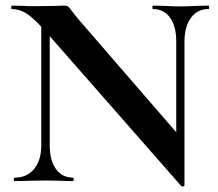

<svg xmlns="http://www.w3.org/2000/svg" viewBox="-20 -645 775 684"><path d="M723.1 -612.8Q683.1 -612.8 660.2 -581.3Q637.2 -549.8 637.2 -497.1V15.1Q637.2 18.1 632.6 19Q627.9 20 626 18.1L157.2 -516.1V-127Q157.2 -73.7 179.2 -43Q201.2 -12.2 240.2 -12.2Q242.2 -12.2 242.2 -6.1Q242.2 0 240.2 0Q212.4 0 196.8 -1L143.1 -2L81.1 -1Q64 0 32.2 0Q29.3 0 29.1 -6.1Q28.8 -12.2 32.2 -12.2Q76.2 -12.2 101.6 -43.2Q127 -74.2 127 -127V-549.8Q93.8 -585.9 70.3 -599.4Q46.9 -612.8 22 -612.8Q20 -612.8 20 -618.9Q20 -625 22 -625L64 -624Q77.1 -623 102.1 -623L178.2 -624Q192.4 -625 206.1 -625Q219.7 -625 223.6 -621.1Q227.5 -617.2 241.2 -599.1Q254.9 -581.1 262.2 -573.2L607.9 -173.8V-497.1Q607.9 -551.3 585.9 -582Q564 -612.8 524.9 -612.8Q522.9 -612.8 522.9 -618.9Q522.9 -625 524.9 -625L567.9 -624Q600.1 -622.1 621.1 -622.1Q642.1 -622.1 678.2 -624L723.1 -625Q725.1 -625 725.1 -618.9Q725.1 -612.8 723.1 -612.8Z"/></svg>

Font: Cormorant-Bold
Style: Bold
Weight: 700
Designer: Christian Thalmann (Catharsis Fonts)
Version: Version 3.000